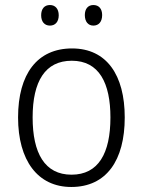

<svg xmlns="http://www.w3.org/2000/svg" viewBox="-20 -735 569 765"><path d="M144 -674C144 -649 157 -633 179 -633C200 -633 214 -648 214 -674C214 -700 200 -715 179 -715C157 -715 144 -700 144 -674ZM318 -675C318 -649 331 -633 352 -633C374 -633 387 -649 387 -675C387 -700 374 -715 352 -715C331 -715 318 -700 318 -675ZM477 -267C477 -436 405 -542 267 -542C129 -542 52 -441 52 -267C52 -96 130 10 264 10C404 10 477 -96 477 -267ZM110 -267C110 -411 160 -493 266 -493C375 -493 420 -404 420 -267C420 -124 372 -39 265 -39C158 -39 110 -125 110 -267Z"/></svg>

Font: Noto Sans Ethiopic SemiCondensed Light
Style: Regular
Weight: 300
Width: 4
Designer: Monotype Design Team
Foundry: Monotype Imaging Inc.
Version: Version 2.102